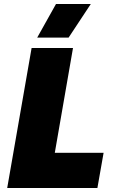

<svg xmlns="http://www.w3.org/2000/svg" viewBox="-20 -940 578 960"><path d="M16 0H467L498 -176H254L345 -700H138ZM434 -920H260L166 -752H323Z"/></svg>

Font: Fixel Display 20240404 Black
Style: Italic
Weight: 900
Italic angle: -10°
Designer: AlfaBravo + MacPaw
Foundry: Kyrylo Tkachov, Marchela Mozhyna, Serhii Makarenko, Maria Weinstein, Zakhar Kryvoshyya
Version: Version 1.211;Glyphs 3.2 (3225)